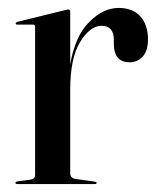

<svg xmlns="http://www.w3.org/2000/svg" viewBox="-20 -464 400 484"><path d="M157 -434.5V-301.5Q169 -372.5 204.5 -408.2Q240 -444 279 -444Q314.5 -444 333.8 -422.8Q353 -401.5 353 -364.5Q353 -336 339.8 -321.5Q326.5 -307 306.5 -307Q268.5 -307 267 -350.5V-364.5Q266.5 -399 236 -399Q207 -399 182 -358.2Q157 -317.5 157 -237.5V-27.5Q157 -15.5 169.5 -13L219 -6Q223.5 -5.5 223.5 -3Q223.5 0 219 0H23.5Q19 0 19 -3Q19 -6 25 -7L56.5 -11Q68.5 -13 68.5 -23.5V-396Q68.5 -402 63 -402H23Q19.5 -402 19.5 -405Q19.5 -407.5 24 -409L144 -438.5Q150 -440 152.5 -440Q157 -440 157 -434.5Z"/></svg>

Font: Fraunces144ptRegular
Style: Regular
Weight: 400
Version: Version 1.000;[0bf87f6ff]